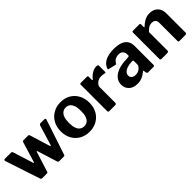

<svg xmlns="http://www.w3.org/2000/svg" viewBox="210 -1533 2536 2536"><g transform="rotate(-45 1478.5 -265.0)"><path d="M781 -530Q791 -530 795 -523Q799 -516 795 -507L632 -16Q629 -7 624.5 -3.5Q620 0 611 0H529Q509 0 503 -19L417 -294Q413 -304 409 -304Q405 -304 403 -294L315 -16Q313 -7 308.5 -3.5Q304 0 294 0H209Q190 0 184 -19L23 -506Q20 -516 24.5 -523Q29 -530 39 -530H156Q163 -530 169.5 -525.5Q176 -521 178 -513L267 -230Q269 -221 273.5 -221Q278 -221 281 -231L367 -514Q369 -521 375 -525.5Q381 -530 389 -530H473Q480 -530 486.5 -525.5Q493 -521 494 -513L581 -230Q584 -221 588 -221Q592 -221 596 -231L682 -514Q686 -521 691.5 -525.5Q697 -530 705 -530H781Z M1086 10Q1007 10 946.5 -25Q886 -60 852 -121.5Q818 -183 818 -262Q818 -345 853 -407.5Q888 -470 949 -505Q1010 -540 1087 -540Q1168 -540 1228 -504.5Q1288 -469 1321.5 -406.5Q1355 -344 1355 -263Q1355 -183 1321 -121.5Q1287 -60 1226.5 -25Q1166 10 1086 10ZM1087 -92Q1124 -92 1149 -111.5Q1174 -131 1186.5 -170Q1199 -209 1199 -265Q1199 -324 1186.5 -362.5Q1174 -401 1149 -421Q1124 -441 1087 -441Q1051 -441 1025.5 -421Q1000 -401 987 -362.5Q974 -324 974 -265Q974 -208 987 -169.5Q1000 -131 1025.5 -111.5Q1051 -92 1087 -92Z M1462 0Q1451 0 1446 -5Q1441 -10 1441 -20V-511Q1441 -530 1457 -530H1574Q1590 -530 1590 -513V-454Q1590 -448 1594.5 -446.5Q1599 -445 1604 -451Q1624 -478 1649.5 -498Q1675 -518 1702 -529Q1729 -540 1753 -540Q1789 -540 1789 -523V-407Q1789 -391 1774 -394Q1756 -399 1737 -400.5Q1718 -402 1704 -402Q1686 -402 1666.5 -395Q1647 -388 1631 -375Q1615 -362 1605 -347Q1595 -332 1595 -315V-23Q1595 0 1569 0H1462Z M2139 -51Q2108 -23 2069.5 -6.5Q2031 10 1981 10Q1905 10 1861.5 -31Q1818 -72 1818 -136Q1818 -192 1852.5 -234Q1887 -276 1952 -299.5Q2017 -323 2108 -325L2143 -328Q2148 -328 2153.5 -331Q2159 -334 2159 -342V-363Q2159 -401 2137 -422.5Q2115 -444 2074 -444Q2044 -444 2016.5 -430.5Q1989 -417 1970 -384Q1966 -377 1962.5 -375Q1959 -373 1948 -375L1848 -398Q1842 -400 1839.5 -404.5Q1837 -409 1843 -424Q1868 -483 1929.5 -511.5Q1991 -540 2081 -540Q2163 -540 2212.5 -519Q2262 -498 2284 -460.5Q2306 -423 2306 -373V-22Q2306 -10 2302 -5Q2298 0 2286 0H2184Q2173 0 2168.5 -8Q2164 -16 2162 -28L2161 -50Q2158 -68 2139 -51ZM2159 -236Q2159 -253 2144 -253L2116 -251Q2090 -250 2064 -243.5Q2038 -237 2016.5 -225.5Q1995 -214 1982 -196.5Q1969 -179 1969 -156Q1969 -126 1990 -108.5Q2011 -91 2048 -91Q2073 -91 2092.5 -99Q2112 -107 2126 -118Q2140 -131 2149.5 -144Q2159 -157 2159 -171V-236Z M2437 0Q2416 0 2416 -20V-511Q2416 -530 2432 -530H2553Q2568 -530 2568 -513V-464Q2568 -458 2571 -456Q2574 -454 2580 -460Q2606 -484 2632 -502Q2658 -520 2687 -530Q2716 -540 2749 -540Q2822 -540 2864.5 -497Q2907 -454 2907 -382V-24Q2907 0 2883 0H2772Q2762 0 2757.5 -4.5Q2753 -9 2753 -20V-358Q2753 -392 2734.5 -410.5Q2716 -429 2680 -429Q2659 -429 2641 -422Q2623 -415 2606 -401.5Q2589 -388 2570 -367V-23Q2570 0 2544 0H2437Z"/></g></svg>

Font: Libre Franklin
Style: Bold
Weight: 700
Designer: Pablo Impallari, Rodrigo Fuenzalida, Nhung Nguyen
Foundry: Impallari Type
Version: Version 3.000